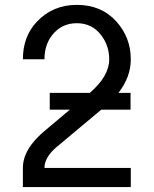

<svg xmlns="http://www.w3.org/2000/svg" viewBox="-20 -762 626 782"><path d="M73.2 0V-78.1Q73.2 -156.7 166.5 -232.9L264.6 -315.4H182.6V-383.8H345.7Q424.8 -451.7 424.8 -520.5Q424.8 -575.7 392.1 -618.7Q355 -667.5 293 -667.5Q231 -667.5 192.9 -619.6Q161.1 -579.6 161.1 -520.5H73.2Q73.2 -613.3 129.9 -673.3Q194.8 -742.2 293 -742.2Q393.1 -742.2 454.6 -673.8Q512.7 -608.4 512.7 -520.5Q512.7 -448.2 462.4 -383.8H511.7V-315.4H392.6L210.4 -163.1Q161.1 -121.1 161.1 -78.1H512.7V0Z"/></svg>

Font: Consola Mono
Style: Book
Weight: 400
Monospace: yes
Designer: Wojciech Kalinowski "wmk69" (wmk69@o2.pl)
Foundry: Wojciech Kalinowski "wmk69" (wmk69@o2.pl)
Version: Version 2.1.0